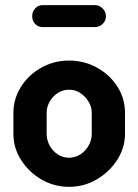

<svg xmlns="http://www.w3.org/2000/svg" viewBox="-20 -716 537 745"><path d="M248 9Q190 9 141 -19.5Q92 -48 62 -95Q32 -142 32 -196V-278Q32 -332 61 -378.5Q90 -425 139.5 -453Q189 -481 248 -481Q307 -481 356.5 -453.5Q406 -426 435.5 -380Q465 -334 465 -278V-196Q465 -143 435 -96Q405 -49 355.5 -20Q306 9 248 9ZM248 -104Q272 -104 292 -117Q312 -130 324 -151.5Q336 -173 336 -196V-278Q336 -301 324 -321Q312 -341 292.5 -354.5Q273 -368 248 -368Q224 -368 204 -355Q184 -342 172.5 -321.5Q161 -301 161 -278V-196Q161 -173 172.5 -151.5Q184 -130 204 -117Q224 -104 248 -104ZM145 -611Q128 -611 116.5 -623Q105 -635 105 -653Q105 -671 116.5 -683.5Q128 -696 145 -696H350Q365 -696 378 -683.5Q391 -671 391 -653Q391 -635 378 -623Q365 -611 350 -611Z"/></svg>

Font: Dosis ExtraLight
Style: Bold
Weight: 700
Version: Version 3.001; ttfautohint (v1.8.2)